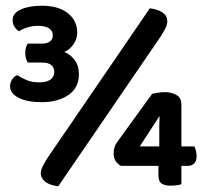

<svg xmlns="http://www.w3.org/2000/svg" viewBox="-20 -643 713 669"><path d="M77 -491H126Q144 -491 154 -498.5Q164 -506 164 -520Q164 -536 150.5 -544.5Q137 -553 113 -553Q93 -553 75.5 -547.5Q58 -542 46 -534Q36 -541 30 -550.5Q24 -560 24 -573Q24 -597 52.5 -610Q81 -623 126 -623Q184 -623 216.5 -597Q249 -571 249 -529Q249 -507 236 -488.5Q223 -470 204 -462Q226 -453 240.5 -433.5Q255 -414 255 -384Q255 -337 218.5 -312Q182 -287 125 -287Q74 -287 44.5 -302.5Q15 -318 15 -342Q15 -355 22 -366Q29 -377 40 -381Q54 -372 72.5 -364Q91 -356 117 -356Q142 -356 155.5 -365.5Q169 -375 169 -392Q169 -408 158.5 -416.5Q148 -425 127 -425H77Q73 -431 70.5 -439.5Q68 -448 68 -458Q68 -480 77 -491ZM612 -278V-133H657Q660 -127 662.5 -118.5Q665 -110 665 -99Q665 -81 656 -73Q647 -65 635 -65H402Q391 -70 383.5 -81Q376 -92 376 -108Q376 -120 379 -130Q382 -140 389 -149L510 -316Q519 -318 530.5 -320Q542 -322 555 -322Q576 -322 594 -312.5Q612 -303 612 -278ZM535 -133V-179Q535 -190 535 -206.5Q535 -223 536 -239L467 -133ZM532 -34V-101H612V-1Q606 1 596 2.5Q586 4 575 4Q554 4 543 -3.5Q532 -11 532 -34ZM145 -92 502 -614Q529 -611 545.5 -600Q562 -589 563 -571Q563 -557 556.5 -544.5Q550 -532 540 -516L183 6Q156 3 140 -8Q124 -19 122 -37Q122 -50 128.5 -63Q135 -76 145 -92Z"/></svg>

Font: BalooTamma2Bold
Style: Bold
Weight: 700
Designer: Divya Kowshik, Shuchita Grover and Ek Type
Foundry: Ek Type
Version: Version 1.700